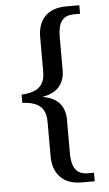

<svg xmlns="http://www.w3.org/2000/svg" viewBox="-60 -799 547 965"><g transform="rotate(-5 214.0 -316.0)"><path d="M312 128Q242 128 205 89Q168 50 168 -16V-190Q168 -231 152.5 -253.5Q137 -276 110 -285.5Q83 -295 50 -296V-338Q83 -339 110 -348.5Q137 -358 152.5 -380.5Q168 -403 168 -443V-617Q168 -685 205 -722.5Q242 -760 312 -760H378V-717H348Q304 -717 285 -690.5Q266 -664 266 -612V-441Q266 -392 238.5 -359.5Q211 -327 155 -318V-317Q212 -307 239 -275Q266 -243 266 -193V-20Q266 31 285 58Q304 85 348 85H378V128Z"/></g></svg>

Font: Noto Naskh Arabic UI
Style: Regular
Weight: 400
Designer: Monotype Design Team, David Williams, Mohamad Dakak and Nizar Qandah
Foundry: Monotype Imaging Inc.
Version: Version 2.014